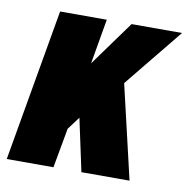

<svg xmlns="http://www.w3.org/2000/svg" viewBox="-77 -592 645 656"><g transform="rotate(10 245.5 -264.0)"><path d="M-12 0 80 -528H242L215 -372L328 -528H503L338 -325L414 0H247L208 -182L175 -138L150 0Z"/></g></svg>

Font: Archivo ExtraCondensed Black
Style: Italic
Weight: 900
Width: 2
Italic angle: -10°
Designer: Hector Gatti
Foundry: Omnibus-Type
Version: Version 2.001